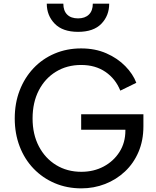

<svg xmlns="http://www.w3.org/2000/svg" viewBox="-20 -1023 857 1055"><path d="M427 12Q348 12 281 -16.5Q214 -45 164.5 -96.5Q115 -148 88 -218.5Q61 -289 61 -372Q61 -456 88 -526Q115 -596 164 -648Q213 -700 280 -728.5Q347 -757 426 -757Q503 -757 564.5 -730Q626 -703 668.5 -659.5Q711 -616 729 -568L641 -525Q615 -590 559.5 -628Q504 -666 426 -666Q348 -666 287.5 -629Q227 -592 193 -526Q159 -460 159 -372Q159 -285 193.5 -219Q228 -153 288.5 -116Q349 -79 427 -79Q495 -79 549.5 -108Q604 -137 636.5 -188Q669 -239 669 -306V-310H426V-395H768V-329Q768 -251 741 -188Q714 -125 666.5 -80.5Q619 -36 557.5 -12Q496 12 427 12ZM409 -848Q324 -848 280.5 -893Q237 -938 237 -1003H328Q328 -964 349 -943Q370 -922 409 -922Q447 -922 468.5 -943Q490 -964 490 -1003H580Q580 -937 537 -892.5Q494 -848 409 -848Z"/></svg>

Font: Pitagon Sans Text Medium
Style: Regular
Weight: 500
Designer: Travis Tran
Foundry: Pitagon
Version: Version 1.000; ttfautohint (v1.8.4.7-5d5b);gftools[0.9.26]